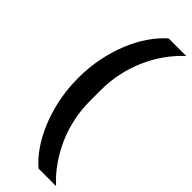

<svg xmlns="http://www.w3.org/2000/svg" viewBox="-295 -779 937 937"><g transform="rotate(45 173.5 -311.0)"><path d="M50 -312Q50 -384 63.5 -451Q77 -518 100.5 -575.5Q124 -633 156 -680Q188 -727 226 -760H347Q306 -722 273.5 -676Q241 -630 218 -577.5Q195 -525 182.5 -467Q170 -409 170 -348V-274Q170 -212 182.5 -153.5Q195 -95 218.5 -42.5Q242 10 274.5 56Q307 102 347 138H226Q189 107 157 60Q125 13 101 -45.5Q77 -104 63.5 -171.5Q50 -239 50 -312Z"/></g></svg>

Font: IBM Plex Sans KR SemiBold
Style: Regular
Weight: 600
Designer: Mike Abbink; Paul van der Laan; Pieter van Rosmalen; Wujin Sim; Chorong Kim; Dohee Lee;
Foundry: Sandoll Inc.
Version: Version 1.000